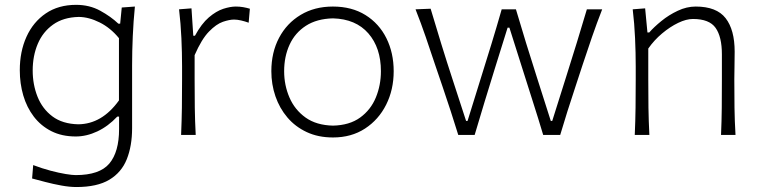

<svg xmlns="http://www.w3.org/2000/svg" viewBox="-20 -546 3078 777"><path d="M289.1 210.9Q261.7 210.9 228.3 204.8Q194.8 198.7 163.3 190.4Q131.8 182.1 109.9 176.3L114.3 122.1Q150.4 135.7 184.6 144.8Q218.8 153.8 245.6 158.2Q272.5 162.6 286.1 162.6Q383.3 162.6 422.6 115.7Q461.9 68.8 461.9 -23.9V-74.2H454.6Q417.5 -34.7 373.8 -14.2Q330.1 6.3 286.6 6.3Q230.5 6.3 188 -15.1Q145.5 -36.6 116.9 -74Q88.4 -111.3 74.2 -159.7Q60.1 -208 60.1 -261.7Q60.1 -337.4 87.2 -397.2Q114.3 -457 165.3 -491.7Q216.3 -526.4 288.1 -526.4Q342.3 -526.4 385.5 -502.7Q428.7 -479 459 -450.2H466.3L472.7 -515.6L525.9 -519.5Q520 -460 517.3 -399.2Q514.6 -338.4 514.6 -281.2V-27.3Q514.6 44.4 493.2 98.1Q471.7 151.9 422.4 181.4Q373 210.9 289.1 210.9ZM296.9 -43Q392.6 -43.9 461.4 -139.6V-391.6Q426.8 -433.6 383.1 -455.3Q339.4 -477.1 298.8 -477.5Q236.3 -476.1 194.8 -446.5Q153.3 -417 132.8 -368.4Q112.3 -319.8 112.3 -260.7Q112.3 -204.1 131.8 -154.8Q151.4 -105.5 192.1 -75Q232.9 -44.4 296.9 -43Z M712.9 0H772Q769 -57.1 768.3 -109.9Q767.6 -162.6 767.6 -224.6V-322.8Q795.9 -387.7 825.7 -418.2Q855.5 -448.7 882.1 -457.8Q908.7 -466.8 927.2 -466.8Q940.4 -466.8 956.1 -463.1Q971.7 -459.5 986.3 -454.1L991.2 -510.7Q978 -514.6 963.9 -517.1Q949.7 -519.5 934.1 -519.5Q912.1 -519.5 883.5 -510.3Q855 -501 825.2 -475.6Q795.4 -450.2 769 -401.4H762.2L754.9 -512.2L704.6 -508.3Q711.4 -450.7 714.1 -391.6Q716.8 -332.5 716.8 -277.3V-226.1Q716.8 -163.1 716.1 -110.1Q715.3 -57.1 712.9 0Z M1327.6 -37.6Q1260.3 -39.1 1216.6 -70.3Q1172.9 -101.6 1151.4 -151.4Q1129.9 -201.2 1129.9 -257.8Q1129.9 -317.4 1151.9 -365.2Q1173.8 -413.1 1218 -441.7Q1262.2 -470.2 1327.6 -471.7Q1419.9 -469.2 1470.7 -410.9Q1521.5 -352.5 1521.5 -257.8Q1521.5 -201.2 1501 -151.4Q1480.5 -101.6 1437.5 -70.3Q1394.5 -39.1 1327.6 -37.6ZM1327.6 10.3Q1401.9 10.3 1457 -25.6Q1512.2 -61.5 1542.7 -122.3Q1573.2 -183.1 1573.2 -257.8Q1573.2 -332 1543.7 -391.4Q1514.2 -450.7 1459 -485.1Q1403.8 -519.5 1327.1 -519.5Q1252.9 -519.5 1196.8 -485.8Q1140.6 -452.1 1109.4 -393.1Q1078.1 -334 1078.1 -257.8Q1078.1 -204.6 1094.7 -156.2Q1111.3 -107.9 1143.1 -70.6Q1174.8 -33.2 1221.2 -11.5Q1267.6 10.3 1327.6 10.3Z M1834.5 0H1900.9Q1919.9 -65.4 1941.4 -135Q1962.9 -204.6 1982.4 -268.1L2034.2 -434.1H2041.5L2093.8 -269Q2113.8 -205.6 2136.2 -135.5Q2158.7 -65.4 2178.2 0H2247.1Q2274.9 -93.8 2308.6 -194.8L2337.9 -284.2Q2356.4 -340.3 2375.7 -396.2Q2395 -452.1 2417 -508.3H2355Q2336.9 -447.8 2314.7 -374.8Q2292.5 -301.8 2271 -234.9L2214.8 -56.6H2209L2152.8 -232.9Q2130.9 -301.3 2109.1 -371.6Q2087.4 -441.9 2067.9 -508.3H2010.3Q1990.2 -438 1969 -368.7Q1947.8 -299.3 1926.3 -231L1872.1 -56.6H1866.2L1811 -226.1Q1788.6 -294.4 1765.6 -368.9Q1742.7 -443.4 1722.7 -510.7L1661.6 -508.3Q1684.1 -451.2 1703.1 -395.8Q1722.2 -340.3 1740.7 -284.2L1771.5 -193.8Q1788.1 -144.5 1804 -96.2Q1819.8 -47.9 1834.5 0Z M2548.8 0H2607.9Q2605 -57.1 2604.2 -109.9Q2603.5 -162.6 2603.5 -224.6V-349.6Q2627.4 -383.8 2659.4 -410.6Q2691.4 -437.5 2724.4 -453.4Q2757.3 -469.2 2784.2 -469.2Q2850.6 -469.2 2876 -433.1Q2901.4 -397 2901.4 -326.2V-224.6Q2901.4 -162.6 2900.9 -109.9Q2900.4 -57.1 2897.9 0H2956.5Q2953.1 -57.1 2952.4 -110.1Q2951.7 -163.1 2951.7 -226.1Q2951.7 -247.6 2952.4 -275.9Q2953.1 -304.2 2953.1 -336.9Q2953.1 -425.3 2916.5 -472.4Q2879.9 -519.5 2795.4 -519.5Q2758.8 -519.5 2722.7 -502.4Q2686.5 -485.4 2656.5 -460.9Q2626.5 -436.5 2607.4 -414.6H2600.1L2590.8 -512.2L2540.5 -508.3Q2547.4 -450.7 2550 -391.6Q2552.7 -332.5 2552.7 -277.3V-226.1Q2552.7 -163.1 2552 -110.1Q2551.3 -57.1 2548.8 0Z"/></svg>

Font: Pinar VF
Style: Regular
Weight: 300
Designer: Amin Abedi
Version: Version 2.000